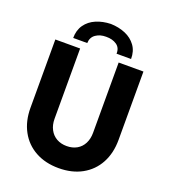

<svg xmlns="http://www.w3.org/2000/svg" viewBox="-164 -1041 1028 1166"><g transform="rotate(20 350.0 -458.0)"><path d="M65.4 -278.3V-719.7H225.6V-265.6Q225.6 -226.1 241.5 -196.3Q257.3 -166.5 285.6 -150.6Q314 -134.8 350.6 -134.8Q388.2 -134.8 416.3 -150.9Q444.3 -167 459.5 -196.8Q474.6 -226.6 474.6 -265.6V-719.7H634.8V-278.3Q634.8 -192.4 599.9 -127.7Q564.9 -63 500.7 -27.6Q436.5 7.8 350.6 7.8Q264.6 7.8 200.2 -27.6Q135.7 -63 100.6 -127.7Q65.4 -192.4 65.4 -278.3ZM538.1 -765.6H444.3Q445.8 -803.7 418.7 -822.5Q391.6 -841.3 350.6 -840.8Q311 -841.3 283.4 -822Q255.9 -802.7 254.9 -765.6H164.1Q164.1 -815.9 189 -851.1Q213.9 -886.2 256.3 -904.3Q298.8 -922.4 350.6 -923.8Q402.3 -922.4 445.1 -904.3Q487.8 -886.2 513.2 -851.1Q538.6 -815.9 538.1 -765.6Z"/></g></svg>

Font: Reddit Sans Chocolate ExtraBold
Style: Regular
Weight: 800
Designer: Stephen Hutchings
Foundry: Reddit
Version: Version 1.011